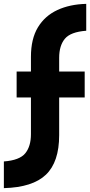

<svg xmlns="http://www.w3.org/2000/svg" viewBox="-63 -809 466 993"><path d="M97 -515Q97 -608 133 -667.5Q169 -727 233.5 -757Q298 -787 383 -789V-650Q302 -644 272.5 -608.5Q243 -573 243 -510V-439H375V-305H243V-110Q243 29 174.5 94.5Q106 160 -43 164V26Q38 20 67.5 -16Q97 -52 97 -115V-305H23V-439H97Z"/></svg>

Font: Reem Kufi
Style: Bold
Weight: 700
Designer: Khaled Hosny
Version: Version 1.001